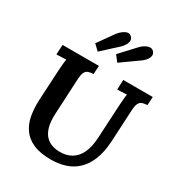

<svg xmlns="http://www.w3.org/2000/svg" viewBox="-229 -1143 1214 1307"><g transform="rotate(30 378.0 -489.0)"><path d="M756 -700 752 -634Q730 -633 714 -628Q698 -623 688.5 -605.5Q679 -588 677 -547L664 -297Q659 -211 634.5 -151Q610 -91 570.5 -54Q531 -17 479 -0.5Q427 16 367 16Q283 16 228.5 -8Q174 -32 144 -75Q114 -118 104 -174Q94 -230 97 -294L110 -536Q112 -563 114 -588Q116 -613 119 -626Q103 -625 78.5 -624.5Q54 -624 43 -623L47 -700H333L329 -634Q307 -633 290.5 -628Q274 -623 264.5 -605.5Q255 -588 253 -547L239 -272Q236 -209 247 -168.5Q258 -128 279.5 -104.5Q301 -81 329 -71Q357 -61 387 -60Q442 -58 482.5 -81Q523 -104 546 -152Q569 -200 573 -274L587 -536Q589 -563 591 -588Q593 -613 596 -626Q580 -625 556 -624.5Q532 -624 521 -623L524 -700ZM430 -781 394 -828 499 -941Q525 -970 555 -980Q585 -990 602 -970Q615 -954 611 -936.5Q607 -919 594 -903.5Q581 -888 565 -877ZM277 -780 234 -821 323 -946Q337 -964 354 -977Q371 -990 388 -993.5Q405 -997 418 -985Q433 -972 432.5 -955Q432 -938 421.5 -920.5Q411 -903 397 -890Z"/></g></svg>

Font: Lora Italic
Style: Italic
Weight: 400
Italic angle: -3°
Designer: Olga Karpushina, Alexei Vanyashin (Cyrillic)
Foundry: Cyreal
Version: Version 2.210; ttfautohint (v1.8.1.43-b0c9)